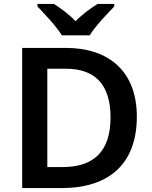

<svg xmlns="http://www.w3.org/2000/svg" viewBox="-20 -958 776 978"><path d="M295 -778H437C464 -823 526 -888 562 -925V-938H477C442 -916 400 -886 365 -850C331 -886 290 -915 255 -938H171V-925C207 -887 268 -823 295 -778ZM677 -364C677 -593 536 -714 315 -714H93V0H294C535 0 677 -123 677 -364ZM543 -360C543 -192 463 -107 298 -107H221V-608H315C462 -608 543 -530 543 -360Z"/></svg>

Font: Noto Sans Ol Chiki SemiBold
Style: Regular
Weight: 600
Designer: Monotype Design Team, Lewis McGuffie
Foundry: Monotype Imaging Inc.
Version: Version 2.003